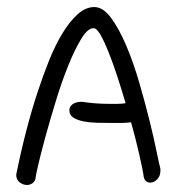

<svg xmlns="http://www.w3.org/2000/svg" viewBox="-20 -527 513 550"><path d="M390.6 -28.3Q388.7 -41 379.4 -82.5Q370.1 -124 355.5 -176.8Q341.8 -174.8 328.1 -174.8Q314.5 -174.8 299.8 -174.8Q280.3 -174.8 258.8 -175.3Q237.3 -175.8 219.7 -179.2Q202.1 -182.6 190.4 -189.9Q178.7 -197.3 178.7 -210.9Q178.7 -221.7 188 -228.5Q197.3 -235.4 214.8 -235.4Q253.9 -229.5 293 -229.5Q304.7 -229.5 316.4 -229.5Q328.1 -229.5 339.8 -231.4Q328.1 -271.5 315.4 -310.1Q302.7 -348.6 290.5 -378.9Q278.3 -409.2 267.6 -427.7Q256.8 -446.3 248 -446.3Q231.4 -446.3 212.9 -416Q194.3 -385.7 175.8 -339.8Q157.2 -293.9 140.6 -239.7Q124 -185.5 110.8 -137.7Q97.7 -89.8 89.8 -56.2Q82 -22.5 82 -16.6Q80.1 -6.8 72.8 -2Q65.4 2.9 57.6 2.9Q45.9 2.9 36.1 -4.9Q26.4 -12.7 26.4 -26.4Q53.7 -161.1 88.9 -266.6Q103.5 -311.5 121.1 -355Q138.7 -398.4 159.2 -432.1Q179.7 -465.8 202.6 -486.3Q225.6 -506.8 250 -506.8Q275.4 -506.8 298.3 -475.6Q321.3 -444.3 341.8 -396Q362.3 -347.7 378.9 -290.5Q395.5 -233.4 408.2 -182.1Q420.9 -130.9 428.7 -92.3Q436.5 -53.7 439.5 -43.9V-38.1Q439.5 -22.5 430.2 -13.2Q420.9 -3.9 410.2 -3.9Q402.3 -3.9 397 -9.3Q391.6 -14.6 390.6 -28.3Z"/></svg>

Font: Hi Melody Cyrillic
Style: Regular
Weight: 400
Version: Version 0.90 April 10, 2018